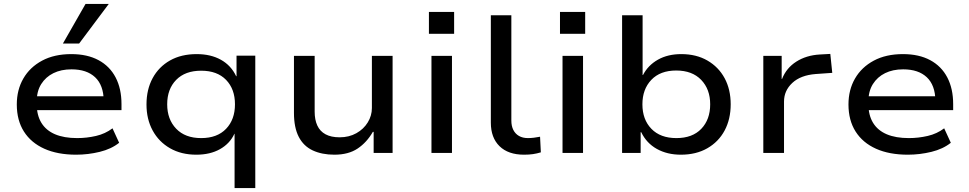

<svg xmlns="http://www.w3.org/2000/svg" viewBox="-20 -783 4962 983"><path d="M370 9Q275 9 207 -21.5Q139 -52 102.5 -109.5Q66 -167 66 -248Q66 -323 99.5 -381Q133 -439 195.5 -472.5Q258 -506 345 -506Q427 -506 484.5 -475Q542 -444 572 -386.5Q602 -329 602 -250V-219H146V-290H532L511 -268Q510 -347 467 -387.5Q424 -428 346 -428Q293 -428 253.5 -408.5Q214 -389 191 -352.5Q168 -316 168 -263V-251Q168 -193 192 -154Q216 -115 262 -95.5Q308 -76 375 -76Q424 -76 471.5 -87Q519 -98 556 -126L590 -52Q550 -20 490.5 -5.5Q431 9 370 9ZM302 -560 418 -763H537L385 -560Z M1181 180V-98H1180Q1157 -48 1106.5 -19.5Q1056 9 985 9Q908 9 850.5 -24Q793 -57 761.5 -115Q730 -173 730 -248Q730 -325 761.5 -383Q793 -441 850.5 -473.5Q908 -506 987 -506Q1059 -506 1111 -477Q1163 -448 1189 -393H1191V-498H1287V180ZM1010 -76Q1092 -76 1137.5 -123.5Q1183 -171 1183 -249Q1183 -327 1137.5 -374Q1092 -421 1010 -421Q928 -421 882 -374Q836 -327 836 -249Q836 -172 882 -124Q928 -76 1010 -76Z M1692 9Q1628 9 1581 -13Q1534 -35 1509.5 -82.5Q1485 -130 1485 -205V-497H1591V-211Q1591 -170 1604.5 -140.5Q1618 -111 1646.5 -95.5Q1675 -80 1719 -80Q1767 -80 1804.5 -101Q1842 -122 1863 -156.5Q1884 -191 1884 -230V-497H1990V0H1893V-108H1889Q1858 -54 1811 -22.5Q1764 9 1692 9Z M2176 -610V-722H2305V-610ZM2189 0V-497H2294V0Z M2663 9Q2582 9 2537.5 -34.5Q2493 -78 2493 -155V-705H2598V-166Q2598 -138 2608 -118Q2618 -98 2637 -87Q2656 -76 2683 -76Q2698 -76 2714 -78Q2730 -80 2745 -83L2749 -3Q2729 3 2709 6Q2689 9 2663 9Z M2847 -610V-722H2976V-610ZM2860 0V-497H2965V0Z M3466 9Q3396 9 3343 -20.5Q3290 -50 3263 -106H3260V0H3165V-705H3270V-399H3272Q3298 -449 3348.5 -477.5Q3399 -506 3468 -506Q3545 -506 3602 -473Q3659 -440 3690 -382.5Q3721 -325 3721 -249Q3721 -173 3690 -115Q3659 -57 3601.5 -24Q3544 9 3466 9ZM3443 -76Q3525 -76 3570.5 -123.5Q3616 -171 3616 -249Q3616 -326 3570 -374Q3524 -422 3442 -422Q3360 -422 3314.5 -374Q3269 -326 3269 -249Q3269 -171 3315 -123.5Q3361 -76 3443 -76Z M3888 0V-497H3982V-379H3984Q4006 -435 4057 -467.5Q4108 -500 4177 -504L4231 -507L4241 -410L4156 -404Q4079 -398 4036.5 -358.5Q3994 -319 3994 -263V0Z M4628 9Q4533 9 4465 -21.5Q4397 -52 4360.5 -109.5Q4324 -167 4324 -248Q4324 -323 4357.5 -381Q4391 -439 4453.5 -472.5Q4516 -506 4603 -506Q4685 -506 4742.5 -475Q4800 -444 4830 -386.5Q4860 -329 4860 -250V-219H4404V-290H4790L4769 -268Q4768 -347 4725 -387.5Q4682 -428 4604 -428Q4551 -428 4511.5 -408.5Q4472 -389 4449 -352.5Q4426 -316 4426 -263V-251Q4426 -193 4450 -154Q4474 -115 4520 -95.5Q4566 -76 4633 -76Q4682 -76 4729.5 -87Q4777 -98 4814 -126L4848 -52Q4808 -20 4748.5 -5.5Q4689 9 4628 9Z"/></svg>

Font: Nunito Sans 7pt SemiExpanded Medium
Style: Regular
Weight: 500
Width: 6
Designer: Vernon Adams
Foundry: Vernon Adams
Version: Version 3.101;gftools[0.9.27]